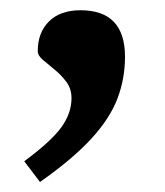

<svg xmlns="http://www.w3.org/2000/svg" viewBox="-20 -182 330 384"><path d="M28.5 140.5Q82 101 102.5 72.8Q123 44.5 123 14.5Q123 -4.5 112.8 -18.2Q102.5 -32 89.2 -42.8Q76 -53.5 65.8 -62.2Q55.5 -71 55.5 -79.5Q55.5 -117 78 -139.2Q100.5 -161.5 141 -161.5Q230 -161.5 230 -68.5Q230 -25 215 14.8Q200 54.5 163 95Q126 135.5 60 182Z"/></svg>

Font: Newsreader 6pt Medium
Style: Regular
Weight: 500
Designer: Hugues Gentile
Foundry: Production Type
Version: Version 1.003; ttfautohint (v1.8.3)